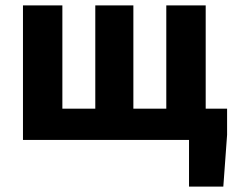

<svg xmlns="http://www.w3.org/2000/svg" viewBox="-20 -516 870 708"><path d="M677 172V0H646.1V-115.3H817.4V-18.6L803.5 172ZM64.7 0V-496.1H210V-115.3H331.4V-496.1H471.8V-115.3H593.2V-496.1H738.5V0Z"/></svg>

Font: SourceSans3VF
Style: Regular
Weight: 200
Designer: Paul D. Hunt
Foundry: Adobe
Version: Version 3.052;hotconv 1.1.0;makeotfexe 2.6.0